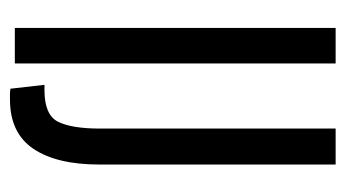

<svg xmlns="http://www.w3.org/2000/svg" viewBox="-178 -522 710 395"><g transform="rotate(90 177.5 -325.0)"><path d="M38 0V-660H111V0ZM163 9 155 -61Q161 -61 166 -61Q217 -61 231 -89Q245 -117 245 -175V-660H319V-174Q319 -86 286.5 -38Q254 10 185 10Q180 10 174.5 10Q169 10 163 9Z"/></g></svg>

Font: Bricolage Grotesque 48pt Condensed Light
Style: Regular
Weight: 300
Width: 3
Designer: Mathieu Triay
Foundry: Atelier Triay
Version: Version 1.000; ttfautohint (v1.8.4.7-5d5b);gftools[0.9.32]